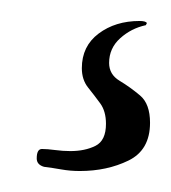

<svg xmlns="http://www.w3.org/2000/svg" viewBox="-20 -21 163 183"><path d="M56 142Q47 142 38.5 140.5Q30 139 22 138Q15 136 15 130Q15 121 20 121Q25 121 32.5 122Q40 123 47 123Q61 123 71 118Q81 113 81 97Q81 85 75.5 77.5Q70 70 64 62.5Q58 55 58 44Q58 23 74 11Q90 -1 113 -1Q119 -1 120 1L119 3Q105 6 94.5 15.5Q84 25 84 39Q84 50 94 56Q104 62 113.5 70Q123 78 123 96Q123 122 102.5 132Q82 142 56 142Z"/></svg>

Font: Qwitcher Grypen
Style: Bold
Weight: 700
Designer: Robert E. Leuschke
Foundry: Robert E. Leuschke
Version: Version 1.100; ttfautohint (v1.8.3)